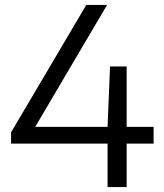

<svg xmlns="http://www.w3.org/2000/svg" viewBox="-20 -760 666 780"><path d="M25 -176.5V-222.5L330.5 -740H415L123 -244.5H417L427 -490H494.5V-244.5H604V-176.5H494.5V0H417V-176.5Z"/></svg>

Font: Encode Sans SemiExpanded SemiExpanded
Style: Regular
Weight: 400
Width: 6
Designer: Multiple Designers
Foundry: Impallari Type
Version: Version 3.000; ttfautohint (v1.8.3) -l 8 -r 50 -G 200 -x 14 